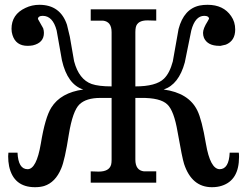

<svg xmlns="http://www.w3.org/2000/svg" viewBox="-20 -761 1029 800"><path d="M976 -107Q976 -10 904 13Q886 19 863 19Q779 19 747 -78Q739 -103 720 -211Q705 -300 677 -326Q648 -354 567 -353H544V-96Q544 -51 580 -47Q579 -47 631 -47V0H358V-47L390 -46H391Q435 -46 443 -75Q445 -83 445 -95V-353H398Q339 -353 311 -326Q283 -299 267 -202Q250 -93 235 -59Q211 -1 164 14Q147 19 126 19Q37 19 18 -68Q14 -88 14 -110L15 -124V-125H53Q56 -56 95 -56Q132 -56 150 -162Q168 -272 194 -313Q233 -375 327 -388Q261 -409 238 -510L216 -634Q200 -695 158 -695Q139 -695 138 -682Q158 -647 160 -643Q163 -633 163 -624Q163 -583 117 -572Q106 -570 95 -570Q46 -570 32 -615Q28 -627 28 -641Q28 -701 86 -728Q113 -741 144 -741Q231 -741 259 -658L271 -608L288 -510Q288 -507 289 -505Q309 -430 362 -411Q391 -401 445 -401V-627Q445 -671 409 -675Q410 -675 358 -675V-722H631V-675L595 -676H594Q553 -676 546 -648Q544 -639 544 -627V-401Q630 -401 663 -433Q687 -456 700 -505L724 -640Q746 -724 812 -738Q827 -741 845 -741Q911 -741 943 -694Q960 -670 960 -638Q960 -591 921 -575L899 -570H894Q845 -570 830 -603Q826 -613 826 -624Q826 -642 845 -672Q848 -678 851 -683Q850 -695 831 -695Q793 -695 777 -634L750 -501Q725 -409 662 -388Q766 -374 802 -301Q821 -263 838 -162Q856 -57 895 -56Q934 -56 937 -125H975Q976 -119 976 -107Z"/></svg>

Font: cwTeXKai
Style: Medium
Weight: 500
Version: Version 1.17